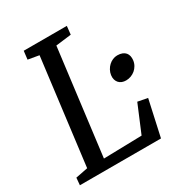

<svg xmlns="http://www.w3.org/2000/svg" viewBox="-174 -865 926 987"><g transform="rotate(-30 288.5 -371.5)"><path d="M18.1 -43 90.3 -57.1 168.9 -682.6 104 -693.8 109.9 -743.2H365.7L360.4 -693.8L268.6 -682.6L189.9 -57.1L416.5 -62.5L484.4 -224.6L542.5 -213.4L495.6 0H14.2ZM436 -409.7Q438 -424.8 445.3 -438.2Q452.6 -451.7 463.1 -461.4Q473.6 -471.2 486.8 -476.8Q500 -482.4 513.7 -482.4Q531.2 -482.4 543.2 -477.5Q555.2 -472.7 562.3 -464.1Q569.3 -455.6 571.8 -444.3Q574.2 -433.1 572.8 -420.4Q570.8 -403.8 563.2 -390.4Q555.7 -377 544.2 -367.4Q532.7 -357.9 518.8 -352.8Q504.9 -347.7 490.2 -347.7Q477.1 -347.7 466.3 -351.8Q455.6 -356 448.2 -364Q440.9 -372.1 437.5 -383.5Q434.1 -395 436 -409.7Z"/></g></svg>

Font: Merriweather
Style: Italic
Weight: 400
Italic angle: -7°
Designer: Eben Sorkin ( eben@eyebytes.com )
Foundry: Eben Sorkin ( eben@eyebytes.com )
Version: Version 1.005; ttfautohint (v0.97) -l 13 -r 13 -G 200 -x 24 